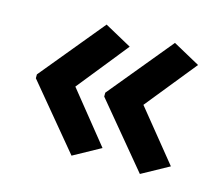

<svg xmlns="http://www.w3.org/2000/svg" viewBox="-72 -582 718 624"><g transform="rotate(15 287.0 -270.5)"><path d="M38 -276V-263L215 -50L306 -100L169 -270L306 -441L215 -491ZM268 -276V-263L445 -50L536 -100L398 -270L536 -441L445 -491Z"/></g></svg>

Font: Noto Sans Lao SemiBold
Style: Regular
Weight: 600
Designer: Monotype Design Team
Foundry: Monotype Imaging Inc.
Version: Version 2.003